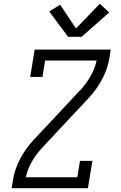

<svg xmlns="http://www.w3.org/2000/svg" viewBox="-20 -998 640 1018"><path d="M328 -348 316 -358 281 -387 404 -519Q404 -519 404.5 -519Q405 -519 405 -519L406 -520Q437 -554 460 -594Q483 -634 492 -677H219L205 -590H140L164 -735H567L560 -689Q550 -632 521.5 -578Q493 -524 451 -479ZM42 0 49 -46Q59 -103 87.5 -157Q116 -211 158 -256L281 -387L328 -348L205 -216Q205 -216 204.5 -216Q204 -216 204 -216V-215Q172 -181 149 -141Q126 -101 117 -58H390L404 -145H470L446 0ZM341 -803 241 -937 299 -973 383 -847 509 -978 559 -932 413 -803Z"/></svg>

Font: Iosevka Curly Slab LtExObl
Style: Regular
Weight: 300
Width: 7
Italic angle: -9°
Monospace: yes
Designer: Belleve Invis
Foundry: Belleve Invis
Version: Version 11.1.0; ttfautohint (v1.8.3)